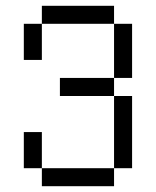

<svg xmlns="http://www.w3.org/2000/svg" viewBox="-20 -645 540 665"><path d="M125 -62.5V0H375V-62.5ZM125 -62.5Q125 -62.5 125 -187.5H62.5Q62.5 -187.5 62.5 -62.5ZM375 -62.5H437.5Q437.5 -62.5 437.5 -312.5H375Q375 -312.5 375 -62.5ZM375 -312.5V-375H187.5V-312.5ZM375 -375H437.5V-562.5H375ZM62.5 -562.5Q62.5 -562.5 62.5 -437.5H125Q125 -437.5 125 -562.5ZM125 -562.5H375V-625H125Z"/></svg>

Font: Unifont
Style: Medium
Weight: 500
Version: Version 9.0.06